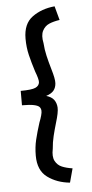

<svg xmlns="http://www.w3.org/2000/svg" viewBox="-55 -778 408 850"><g transform="rotate(-5 148.5 -353.0)"><path d="M80.5 -93.8Q80.5 -131.2 88.4 -164.2Q96.3 -197.2 109.5 -238.6Q116.1 -255.1 119.8 -269Q123.6 -282.9 122.9 -290.3Q122.1 -301.1 115.5 -307.5Q108.9 -313.9 91.3 -317.6Q73.7 -321.3 39.1 -321.3V-385.3Q88.1 -385.5 104.8 -393.1Q121.4 -400.7 122.9 -416.3Q123.6 -422.5 120 -436Q116.3 -449.4 110.3 -464.8Q97.1 -506.2 88.8 -540.6Q80.5 -575.1 80.5 -613.7Q80.5 -679.8 121.6 -709.7Q162.7 -739.6 221.1 -745.2L237.9 -683.1Q210.7 -679.1 191.2 -670.8Q171.7 -662.5 161.3 -642.2Q150.9 -621.9 158.1 -587.1Q160 -558.2 166.5 -530.4Q172.9 -502.7 182.5 -470.1Q196.3 -424.5 194.9 -405.6Q193.7 -386.3 183.3 -373.5Q172.9 -360.7 149.5 -353.3Q172.9 -346.5 183.4 -332.6Q193.9 -318.6 195.4 -298.3Q196.1 -287.3 192.6 -269.8Q189 -252.2 183.1 -233.2Q173.5 -200.7 166.9 -173.4Q160.3 -146.1 158.1 -117.3Q150.9 -83.1 161.3 -63.5Q171.7 -44 191.2 -35.9Q210.7 -27.7 237.9 -23.7L221.1 38.4Q163.4 32.8 122 2.5Q80.5 -27.7 80.5 -93.8Z"/></g></svg>

Font: Lineal Thin
Style: Regular
Weight: 200
Designer: Created by Frank Adebiaye with contributions from Anton Moglia & Ariel Martín Pérez
Created by Frank ADEBIAYE with FontF
Foundry: Velvetyne Type Foundry
Version: Version 2.000;Glyphs 3.2 (3227)